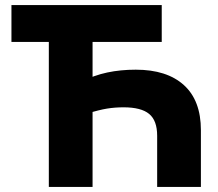

<svg xmlns="http://www.w3.org/2000/svg" viewBox="-20 -735 857 755"><path d="M598 0V-201Q598 -261 566.5 -287Q535 -313 466 -313Q432 -313 401 -308Q370 -303 321 -288L298 -413Q350 -439 402 -450Q454 -461 514 -461Q636 -461 703 -400.5Q770 -340 770 -223V0ZM172 0V-715H344V0ZM25 -570V-715H616V-570Z"/></svg>

Font: Wix Madefor Display ExtraBold
Style: Regular
Weight: 800
Designer: Dalton Maag Ltd
Foundry: Dalton Maag Ltd
Version: Version 3.100